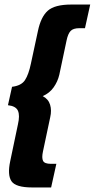

<svg xmlns="http://www.w3.org/2000/svg" viewBox="-20 -721 417 845"><path d="M122 104Q49 104 30.5 76.5Q12 49 25 -12L59 -174Q68 -213 59 -233.5Q50 -254 15 -258L33 -339Q74 -344 90 -368.5Q106 -393 116 -441L147 -585Q160 -647 190.5 -674Q221 -701 294 -701H377L354 -597H330Q302 -597 290.5 -584.5Q279 -572 273 -543L241 -392Q234 -362 216 -336.5Q198 -311 168 -298Q193 -285 200.5 -260Q208 -235 201 -205L169 -54Q163 -26 169.5 -13Q176 0 204 0H228L205 104Z"/></svg>

Font: Kanit Medium
Style: Italic
Weight: 500
Italic angle: -12°
Designer: Katatrad Team
Foundry: CadsonDemak
Version: Version 2.000; ttfautohint (v1.8.3)